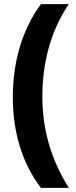

<svg xmlns="http://www.w3.org/2000/svg" viewBox="-20 -751 367 929"><path d="M42 -282C42 -106 90 43 178 158H313C229 25 185 -121 185 -283C185 -450 226 -602 313 -731H178C93 -616 42 -461 42 -282Z"/></svg>

Font: Noto Sans Georgian Condensed ExtraBold
Style: Regular
Weight: 800
Width: 3
Designer: Monotype Design Team, Akaki Razmadze
Foundry: Google LLC
Version: Version 2.005